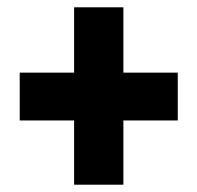

<svg xmlns="http://www.w3.org/2000/svg" viewBox="-20 -617 541 526"><path d="M467 -418V-287H318V-111H183V-287H34V-418H183V-597H318V-418Z"/></svg>

Font: Noto Sans UI CondBlack
Style: Regular
Weight: 900
Width: 3
Designer: Monotype Design Team
Foundry: Monotype Imaging Inc.
Version: Version 1.001